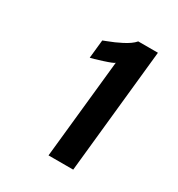

<svg xmlns="http://www.w3.org/2000/svg" viewBox="-139 -974 694 747"><g transform="rotate(30 208.0 -600.5)"><path d="M186.5 -321.3 232.9 -764.2Q228.5 -758.8 187.3 -745.6Q146 -732.4 135.3 -730.5L144 -813Q145 -813.5 162.1 -820.1Q179.2 -826.7 190.2 -831.5Q201.2 -836.4 217.8 -844.7Q234.4 -853 246.8 -861.8Q259.3 -870.6 267.1 -879.9H355.5L297.4 -321.3Z"/></g></svg>

Font: Oswald
Style: Demi-Bold
Weight: 600
Designer: Vernon Adams
Foundry: Vernon Adams
Version: 3.0; ttfautohint (v0.94.23-7a4d-dirty) -l 8 -r 50 -G 200 -x 